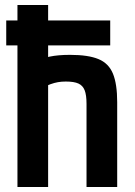

<svg xmlns="http://www.w3.org/2000/svg" viewBox="-20 -750 540 770"><path d="M5 -568V-668H422V-568ZM327 -333Q327 -369 319.5 -388Q312 -407 294.5 -415Q277 -423 244 -423Q227 -423 212.5 -420.5Q198 -418 181.5 -412Q165 -406 140 -393L111 -497Q146 -516 179.5 -523Q213 -530 261 -530Q334 -530 375 -513Q416 -496 433 -454.5Q450 -413 450 -340V0H327ZM50 0V-730H173V0Z"/></svg>

Font: M PLUS Code Latin SemiBold
Style: Regular
Weight: 600
Designer: Coji Morishita
Foundry: UNDERFOREST DESIGN
Version: Version 1.002; ttfautohint (v1.8.3)